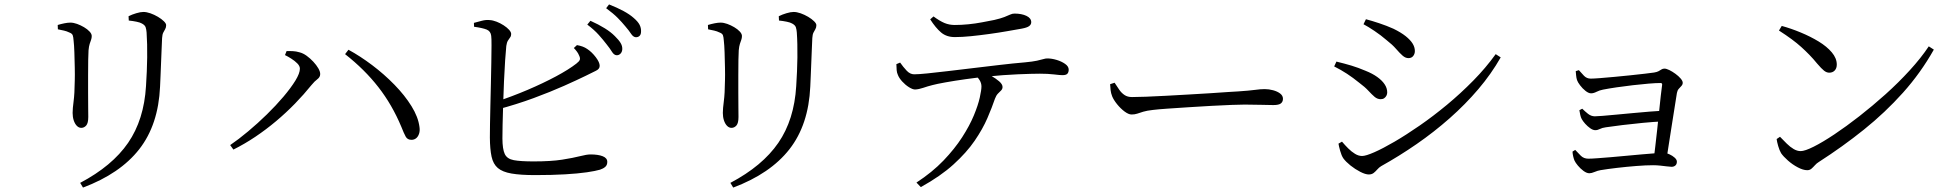

<svg xmlns="http://www.w3.org/2000/svg" viewBox="-20 -801 8950 877"><path d="M359.1 55.8 346.2 34.3Q492.5 -42.9 565.2 -148.6Q637.8 -254.2 646.9 -407.9Q649.1 -441.6 650.5 -474.7Q651.9 -507.8 652.3 -538.7Q652.6 -569.6 652 -598.5Q651.4 -627.4 649.6 -652.7Q648.6 -665.6 645.4 -675.9Q642.2 -686.2 628.2 -693.6Q620 -698.5 603.7 -701.8Q587.4 -705.2 568.2 -707.2L567.2 -726.9Q583.1 -734.9 602.4 -740.6Q621.6 -746.4 634.9 -746.4Q649.6 -746.4 667.3 -740.2Q684.9 -733.9 701.4 -724.2Q717.9 -714.4 728.4 -704Q738.9 -693.7 738.9 -686.2Q738.9 -675.4 734.5 -668Q730.2 -660.7 725.8 -652.2Q721.4 -643.6 720.4 -627.1Q719.4 -605.3 718.2 -576.3Q717 -547.3 715.8 -516.7Q714.6 -486.1 713.4 -457.1Q712.3 -428.2 711.1 -405.2Q703.3 -231.1 616 -119.4Q528.6 -7.8 359.1 55.8ZM244.4 -667.1 243.6 -686.9Q258.9 -691.6 274.2 -694.6Q289.5 -697.7 301.4 -697.7Q315.5 -697.7 332 -691.8Q348.5 -685.8 363.9 -676.7Q379.2 -667.7 389.1 -657Q399 -646.3 399 -636.6Q399 -627.2 396 -619Q393.1 -610.8 389.6 -600.4Q386.2 -589.9 384.4 -571.1Q383.4 -558.1 382.9 -527.3Q382.4 -496.5 382.4 -457.1Q382.4 -417.7 382.4 -378.6Q382.4 -339.6 382.8 -309.4Q383.2 -279.2 383.2 -266.8Q383.2 -238.4 373.7 -227.7Q364.2 -217 351.2 -217Q340.1 -217 331 -226.2Q322 -235.4 316.8 -251Q311.7 -266.7 311.7 -285.1Q311.7 -304.9 316.2 -338.5Q320.8 -372 321.5 -433.1Q322.3 -456.7 321.5 -492.2Q320.8 -527.8 319.7 -562Q318.5 -596.3 316.3 -614.1Q315.1 -632.1 312.1 -640.1Q309.1 -648.1 296.5 -652.7Q284.9 -658.4 272.4 -661.2Q259.8 -664.1 244.4 -667.1Z M1281.7 -549.4 1289.2 -567.9Q1300.7 -568.2 1316.8 -567.5Q1332.9 -566.7 1348.3 -562Q1364.3 -558 1380.6 -546.3Q1396.8 -534.5 1411 -519.3Q1425.2 -504 1433.9 -489.1Q1442.6 -474.2 1442.6 -462.8Q1442.6 -448.7 1429.7 -439.3Q1416.9 -429.8 1402.9 -412.7Q1368.7 -370.2 1327.8 -328.1Q1286.8 -286 1241 -247.5Q1195.3 -209.1 1146 -176Q1096.7 -143 1046.1 -117.8L1031.4 -138.3Q1069.8 -164.4 1113.7 -201.2Q1157.6 -237.9 1199.2 -278.6Q1240.8 -319.3 1274.8 -359.4Q1308.7 -399.5 1329.3 -432.9Q1349.8 -466.4 1349.8 -487.4Q1349.8 -499.4 1338.4 -511Q1326.9 -522.7 1310.9 -532.9Q1295 -543.1 1281.7 -549.4ZM1860.1 -162.3Q1841.3 -162.1 1833.2 -176.8Q1825 -191.6 1813.2 -221.7Q1771.2 -322.3 1708.4 -402.9Q1645.6 -483.6 1556.2 -553.7L1571.7 -573.8Q1624.9 -544.9 1679.9 -503.5Q1734.8 -462.1 1781.9 -413.8Q1829 -365.5 1859.7 -315.9Q1890.4 -266.4 1896.1 -220.8Q1898.7 -203.1 1894 -189.7Q1889.4 -176.3 1880.6 -169.4Q1871.9 -162.5 1860.1 -162.3Z M2751 -598.3Q2735.6 -618.5 2714.8 -641.8Q2694.1 -665 2662.6 -688.6L2676.9 -706.1Q2714.6 -689.2 2742.6 -671.7Q2770.6 -654.3 2788.5 -636Q2806.7 -618.3 2814.9 -604.4Q2823.2 -590.5 2822.4 -575.7Q2821.6 -563.4 2814 -555.7Q2806.3 -547.9 2795.2 -548.7Q2783.8 -550.3 2774.9 -565Q2765.9 -579.7 2751 -598.3ZM2836.5 -680.5Q2820.6 -699.9 2801.3 -719.4Q2782 -739 2748.7 -763.5L2762 -780.8Q2799.1 -766.1 2827.6 -750.8Q2856.1 -735.4 2874.1 -719.4Q2893.9 -702.5 2901.4 -687.8Q2908.9 -673.1 2908.1 -656.7Q2908.1 -644.2 2901.7 -637.5Q2895.3 -630.9 2884.4 -630.9Q2872.3 -631.7 2862.6 -646.6Q2852.9 -661.5 2836.5 -680.5ZM2144.7 -696.5Q2162.1 -701.1 2180.7 -706.1Q2199.4 -711 2215.7 -709.4Q2231.4 -708.6 2248.3 -701.9Q2265.3 -695.3 2280.5 -685.4Q2295.8 -675.5 2305.4 -664.9Q2314.9 -654.3 2314.9 -645.6Q2314.9 -636.2 2310 -630Q2305.1 -623.8 2300 -615.3Q2294.8 -606.8 2292.6 -591Q2290.2 -568.4 2287.3 -525.1Q2284.4 -481.9 2282.1 -429.6Q2279.9 -377.3 2278.3 -325.3Q2276.7 -273.3 2275.7 -231.6Q2274.7 -190 2274.9 -168.5Q2275.1 -119.7 2285.7 -97.4Q2296.3 -75.1 2327 -69.4Q2357.7 -63.7 2417.4 -63.7Q2496.8 -63.7 2547.8 -71.7Q2598.8 -79.8 2629.6 -87.7Q2660.3 -95.6 2677.4 -95.6Q2712 -95.6 2732.9 -87.4Q2753.9 -79.2 2753.9 -61.6Q2753.9 -46.9 2744.6 -38.8Q2735.3 -30.7 2720.6 -25.9Q2700.3 -19.9 2660.3 -14Q2620.3 -8.2 2561.2 -4.7Q2502.2 -1.2 2424.4 -1.2Q2357.3 -1.2 2316.2 -8.4Q2275.2 -15.5 2253.9 -33.6Q2232.6 -51.8 2225.3 -85.8Q2218 -119.7 2217.6 -172.4Q2217.4 -194.9 2218.2 -234.3Q2219 -273.8 2220 -321.9Q2221 -370.1 2222.3 -420.7Q2223.5 -471.2 2224.2 -516Q2224.9 -560.7 2225.1 -593.1Q2225.3 -625.6 2223.7 -637.1Q2221.4 -658.4 2203.1 -665.9Q2184.7 -673.3 2145.4 -678.8ZM2601.1 -581.7 2615.4 -595Q2630.1 -592.3 2641.3 -588.2Q2652.6 -584 2662.6 -577.1Q2683.4 -563.3 2701.3 -539.8Q2719.2 -516.3 2719.2 -500.3Q2719.2 -485.6 2701.3 -477.4Q2683.3 -469.2 2655.1 -454.6Q2617.9 -436.4 2556.6 -409Q2495.3 -381.7 2417.5 -352.9Q2339.7 -324.2 2251.3 -300.6L2244.2 -335.6Q2318 -359.9 2389.5 -390.3Q2461 -420.8 2519.7 -452.2Q2578.4 -483.7 2612.8 -510.6Q2626.1 -520.8 2628.5 -528.4Q2631 -536 2624.8 -548.3Q2621.2 -557.6 2614.5 -566.2Q2607.9 -574.9 2601.1 -581.7Z M3329.1 55.8 3316.2 34.3Q3462.5 -42.9 3535.2 -148.6Q3607.8 -254.2 3616.9 -407.9Q3619.1 -441.6 3620.5 -474.7Q3621.9 -507.8 3622.3 -538.7Q3622.6 -569.6 3622 -598.5Q3621.4 -627.4 3619.6 -652.7Q3618.6 -665.6 3615.4 -675.9Q3612.2 -686.2 3598.2 -693.6Q3590 -698.5 3573.7 -701.8Q3557.4 -705.2 3538.2 -707.2L3537.2 -726.9Q3553.1 -734.9 3572.4 -740.6Q3591.6 -746.4 3604.9 -746.4Q3619.6 -746.4 3637.3 -740.2Q3654.9 -733.9 3671.4 -724.2Q3687.9 -714.4 3698.4 -704Q3708.9 -693.7 3708.9 -686.2Q3708.9 -675.4 3704.5 -668Q3700.2 -660.7 3695.8 -652.2Q3691.4 -643.6 3690.4 -627.1Q3689.4 -605.3 3688.2 -576.3Q3687 -547.3 3685.8 -516.7Q3684.6 -486.1 3683.4 -457.1Q3682.3 -428.2 3681.1 -405.2Q3673.3 -231.1 3586 -119.4Q3498.6 -7.8 3329.1 55.8ZM3214.4 -667.1 3213.6 -686.9Q3228.9 -691.6 3244.2 -694.6Q3259.5 -697.7 3271.4 -697.7Q3285.5 -697.7 3302 -691.8Q3318.5 -685.8 3333.9 -676.7Q3349.2 -667.7 3359.1 -657Q3369 -646.3 3369 -636.6Q3369 -627.2 3366 -619Q3363.1 -610.8 3359.6 -600.4Q3356.2 -589.9 3354.4 -571.1Q3353.4 -558.1 3352.9 -527.3Q3352.4 -496.5 3352.4 -457.1Q3352.4 -417.7 3352.4 -378.6Q3352.4 -339.6 3352.8 -309.4Q3353.2 -279.2 3353.2 -266.8Q3353.2 -238.4 3343.7 -227.7Q3334.2 -217 3321.2 -217Q3310.1 -217 3301 -226.2Q3292 -235.4 3286.8 -251Q3281.7 -266.7 3281.7 -285.1Q3281.7 -304.9 3286.2 -338.5Q3290.8 -372 3291.5 -433.1Q3292.3 -456.7 3291.5 -492.2Q3290.8 -527.8 3289.7 -562Q3288.5 -596.3 3286.3 -614.1Q3285.1 -632.1 3282.1 -640.1Q3279.1 -648.1 3266.5 -652.7Q3254.9 -658.4 3242.4 -661.2Q3229.8 -664.1 3214.4 -667.1Z M4074.4 -508 4091.5 -515.2Q4105.6 -495 4121.3 -478.3Q4137 -461.6 4155.7 -461.6Q4176.5 -461.6 4216.8 -465.8Q4257.2 -470 4310.7 -476.3Q4364.2 -482.6 4424.5 -489.9Q4484.8 -497.2 4545.7 -504.3Q4606.6 -511.5 4661.7 -516.2Q4697.1 -519.5 4716.3 -523.7Q4735.5 -527.9 4745.6 -531Q4755.7 -534.1 4763.4 -534.1Q4784.1 -534.1 4806.5 -527.3Q4828.9 -520.6 4845.2 -509.1Q4861.5 -497.6 4861.5 -483.1Q4861.5 -471 4855.6 -464.4Q4849.7 -457.7 4833 -457.7Q4821.1 -457.7 4794 -461.1Q4766.8 -464.4 4730.1 -464.4Q4694.4 -464.4 4628.5 -461.6Q4562.5 -458.8 4488.4 -451.2Q4442.5 -446.6 4391.4 -439.4Q4340.2 -432.2 4299 -424.8Q4257.7 -417.4 4239.7 -412.5Q4216.8 -406.7 4196.9 -399.8Q4177 -393 4159.9 -392.2Q4148.8 -392.2 4131.9 -402.7Q4115.1 -413.3 4100.7 -429.1Q4086.4 -445 4081.2 -459.1Q4076.7 -468.7 4075.7 -480.4Q4074.7 -492.2 4074.4 -508ZM4186 53.6 4166.1 32.9Q4238.3 -14.3 4289.4 -67.5Q4340.4 -120.8 4374.7 -173.9Q4408.9 -227 4428.2 -273.6Q4447.5 -320.2 4455.3 -355.2Q4463 -390.2 4463 -406.1Q4463 -421.1 4454.6 -434.8Q4446.3 -448.6 4425.7 -466.5L4469.2 -475.2Q4487 -466.2 4507.9 -454.4Q4528.8 -442.5 4544.1 -429.3Q4559.3 -416 4559.3 -403.8Q4559.3 -394.5 4552.9 -388Q4546.5 -381.6 4538.3 -373.4Q4530.2 -365.1 4524.7 -350.2Q4511.4 -310.9 4490.1 -261.4Q4468.8 -211.9 4431.9 -158Q4395 -104.1 4335.4 -50Q4275.9 4.1 4186 53.6ZM4647 -670.2Q4618.6 -665.3 4579.7 -658.4Q4540.7 -651.5 4498.1 -645.7Q4455.5 -639.8 4415.1 -635.7Q4374.6 -631.6 4341.3 -631.6Q4303.5 -631.6 4278.6 -652.7Q4253.8 -673.7 4228.9 -712.6L4244 -725.9Q4272.9 -704.7 4294.4 -695.8Q4315.9 -686.9 4340.9 -686.9Q4371.4 -686.9 4403.5 -690.1Q4435.5 -693.3 4465.8 -699.1Q4496.2 -704.8 4521.3 -709.8Q4551.4 -716.8 4567.6 -723.2Q4583.9 -729.6 4593.9 -734.3Q4603.9 -739 4613.6 -739Q4646.5 -739 4668.5 -728.5Q4690.4 -718 4690.4 -699.6Q4690.4 -688.9 4680.7 -681.7Q4671 -674.6 4647 -670.2Z M5071.2 -423.1Q5081.9 -406.1 5092.4 -391.1Q5102.8 -376.1 5116.6 -366.9Q5130.3 -357.7 5150.6 -357.7Q5173.3 -357.7 5214.2 -359.2Q5255.1 -360.7 5305.8 -363.5Q5356.6 -366.3 5409.4 -369.3Q5462.2 -372.3 5509.7 -375.3Q5557.3 -378.3 5591 -380.8Q5624.6 -383.3 5636.1 -383.5Q5686.1 -386.9 5712 -390.4Q5737.8 -394 5756.6 -394Q5776 -394 5795.5 -388.7Q5814.9 -383.4 5827.5 -373.7Q5840.2 -363.9 5840.2 -349.8Q5840.2 -336.4 5830.9 -328.8Q5821.7 -321.1 5796.2 -321.1Q5769.9 -321.1 5740.6 -322.2Q5711.2 -323.3 5665.3 -323.3Q5646.6 -323.3 5605.6 -321.8Q5564.5 -320.3 5512.4 -317.4Q5460.2 -314.5 5407.9 -311.1Q5355.5 -307.7 5312.1 -304.7Q5268.7 -301.7 5246.5 -298.9Q5218.3 -295.7 5202.2 -290.8Q5186 -285.8 5174.6 -281.9Q5163.3 -278 5148.6 -278Q5135.1 -278 5116.6 -291.7Q5098.2 -305.5 5082.6 -324.9Q5067 -344.2 5060 -361.1Q5054.5 -375.4 5053 -388.7Q5051.4 -402.1 5050.7 -416.5Z M6208.1 -690.3 6219.2 -713.2Q6247 -705.8 6280 -694.8Q6313.1 -683.9 6345.3 -669.5Q6379.5 -652.7 6400.7 -635.8Q6421.8 -618.9 6432.3 -602.2Q6442.7 -585.5 6442.7 -567.9Q6442.7 -554.9 6435.1 -545.2Q6427.5 -535.5 6413.5 -535.5Q6399.5 -535.5 6386.5 -547Q6373.4 -558.5 6356.7 -577.8Q6340 -597.1 6313 -618.1Q6287.5 -640 6258.4 -659.6Q6229.4 -679.1 6208.1 -690.3ZM6811.9 -553.7 6834.8 -538.9Q6791.9 -463.5 6732.7 -393.9Q6673.5 -324.3 6601.9 -261.1Q6530.2 -197.8 6450.7 -142.9Q6371.2 -88 6288.6 -42Q6279.1 -36.3 6271.1 -27Q6263.1 -17.8 6254.4 -10.9Q6245.6 -4.1 6232.1 -4.1Q6216.8 -4.1 6193.4 -16.1Q6169.9 -28.1 6148.6 -45.1Q6127.4 -62.1 6115.9 -77.8Q6107.4 -90.5 6101.4 -112.3Q6095.4 -134 6093.8 -144.8L6109.8 -154Q6123.5 -137.9 6138.4 -123Q6153.3 -108.1 6169.4 -98.3Q6185.4 -88.5 6201.6 -88.5Q6218.5 -88.5 6257.5 -105.6Q6296.6 -122.8 6349.8 -153.8Q6403.1 -184.9 6464.8 -227.6Q6526.4 -270.2 6589.3 -322.3Q6652.1 -374.4 6709.5 -432.8Q6766.9 -491.1 6811.9 -553.7ZM6074.1 -497.6 6084.4 -519.7Q6122.4 -510.5 6153.3 -501.2Q6184.1 -491.9 6217.6 -477.6Q6248.7 -465.2 6270.7 -449.5Q6292.7 -433.8 6304.5 -416.1Q6316.4 -398.4 6316.4 -378.8Q6316.4 -371.1 6312.9 -364.2Q6309.4 -357.3 6302.9 -352.6Q6296.4 -347.9 6286.7 -347.9Q6271.4 -347.9 6258.7 -358.7Q6246 -369.6 6230.3 -386.6Q6214.6 -403.7 6188.4 -423.1Q6160.1 -446.1 6132.9 -463.9Q6105.7 -481.7 6074.1 -497.6Z M7191.8 -480.6Q7203.3 -467.1 7215.6 -454.5Q7228 -441.9 7245.9 -441.9Q7259.6 -441.9 7288.7 -444.2Q7317.8 -446.5 7354.5 -449.9Q7391.1 -453.3 7427.5 -457.1Q7463.8 -460.9 7492.8 -464.3Q7521.7 -467.7 7535.3 -469.7Q7548.7 -471.9 7556 -475.9Q7563.4 -480 7569.1 -483.8Q7574.9 -487.6 7582.6 -487.6Q7591.4 -487.6 7605.2 -480.9Q7618.9 -474.1 7632.9 -463.9Q7647 -453.7 7656.6 -442.5Q7666.2 -431.3 7666.2 -423Q7666.2 -414.7 7660.1 -408.3Q7654.1 -401.8 7647.9 -395Q7641.8 -388.2 7639.6 -376.1Q7635.6 -351.2 7629.4 -311.7Q7623.1 -272.3 7616.1 -227.8Q7609.1 -183.3 7602.5 -140.9Q7595.8 -98.5 7591 -66.7L7533.4 -71Q7536.6 -95.2 7540.8 -131.6Q7545 -168 7549.6 -209.4Q7554.2 -250.9 7558.2 -291.2Q7562.2 -331.6 7566 -364.2Q7569.8 -396.8 7572.2 -413.9Q7573 -421.8 7564.8 -421.8Q7543.5 -421.8 7510.2 -419Q7476.9 -416.2 7438.6 -411.8Q7400.4 -407.4 7364.3 -402.1Q7328.2 -396.8 7302 -391.6Q7286.1 -388.6 7272.6 -381.7Q7259.1 -374.7 7247.6 -374.7Q7236.2 -374.7 7222.2 -385.8Q7208.3 -396.8 7197.4 -411.3Q7186.4 -425.8 7183.4 -435.2Q7180.4 -444.5 7179.3 -456.1Q7178.1 -467.7 7177.5 -476ZM7207.2 -304.5Q7219.3 -292.5 7233.6 -281.1Q7248 -269.7 7265.1 -269.7Q7274.1 -269.7 7300.4 -271.8Q7326.7 -273.9 7363 -277.4Q7399.3 -280.9 7438.9 -284.5Q7478.5 -288.1 7515.5 -291.2Q7552.4 -294.3 7579.2 -295.6L7576 -246.6Q7532 -244.4 7483.8 -239.8Q7435.5 -235.2 7391.5 -229.8Q7347.5 -224.4 7315.1 -219.6Q7297.8 -217.2 7287.6 -211.8Q7277.5 -206.4 7266.6 -206.4Q7256.2 -206.4 7243.7 -215.2Q7231.2 -224 7220.6 -235.8Q7210.1 -247.7 7204.9 -257.2Q7200.7 -264.6 7198.1 -276.5Q7195.5 -288.3 7194.1 -297.6ZM7175.1 -116.3Q7187.5 -102.6 7201 -89.4Q7214.4 -76.2 7235.2 -76.2Q7250.4 -76.2 7277.6 -78.3Q7304.9 -80.4 7338.7 -83.1Q7372.5 -85.8 7408.3 -89.4Q7444 -93 7477.4 -95.7Q7510.7 -98.5 7537 -100.6Q7563.3 -102.7 7576.3 -102.7Q7590.9 -102.7 7605.2 -96.3Q7619.5 -89.9 7629.5 -80.8Q7639.5 -71.7 7639.5 -62.6Q7639.5 -51.1 7632.6 -45.1Q7625.7 -39.1 7615.4 -39.1Q7607.9 -39.1 7594.1 -41Q7580.3 -42.8 7563.8 -44.5Q7547.3 -46.3 7530.7 -46.3Q7498.4 -46.3 7454.1 -42.8Q7409.8 -39.3 7366.1 -34.2Q7322.4 -29.1 7290.9 -23.8Q7277.6 -21.6 7263.6 -15.6Q7249.6 -9.6 7239.7 -9.6Q7227.7 -9.6 7213.1 -20.2Q7198.6 -30.9 7187.4 -44.5Q7176.1 -58.1 7171.9 -67.5Q7168.7 -74.6 7166 -86.2Q7163.3 -97.8 7162.7 -108.5Z M8118.5 -682.6Q8161.1 -670.9 8205.2 -652.6Q8249.4 -634.3 8286.9 -611.6Q8324.3 -588.9 8347.1 -561.9Q8369.9 -535 8369.9 -506Q8369.9 -489 8360.4 -479Q8350.9 -469 8335.5 -469Q8323.4 -469 8311.7 -478.2Q8300 -487.4 8280.2 -510.6Q8262.2 -532.7 8244.7 -550.6Q8227.1 -568.6 8207.9 -586Q8188.6 -603.5 8163.8 -621.8Q8139 -640.2 8105.8 -661.5ZM8790.1 -589.3 8813.2 -574.4Q8753.4 -468.1 8672.3 -377.6Q8591.1 -287.1 8494.1 -209.2Q8397.1 -131.3 8287.5 -60.9Q8278 -55.2 8270.2 -46.4Q8262.3 -37.5 8254.3 -30.5Q8246.4 -23.6 8234.9 -23.6Q8216.2 -23.6 8191.7 -36.6Q8167.3 -49.5 8146.6 -67.9Q8125.8 -86.3 8115.6 -101.2Q8108 -114.1 8102.2 -134.1Q8096.5 -154.1 8095.2 -165.9L8110.5 -176.3Q8126.1 -160.2 8141.5 -144.9Q8156.9 -129.6 8173 -120.2Q8189.1 -110.8 8205 -110.8Q8224.1 -110.8 8264.4 -131Q8304.8 -151.2 8358.8 -187.2Q8412.8 -223.2 8472.9 -270.1Q8533 -317 8592.6 -370.4Q8652.2 -423.9 8703.5 -480.2Q8754.9 -536.4 8790.1 -589.3Z"/></svg>

Font: Noto Serif HK
Style: Regular
Weight: 200
Designer: Ryoko NISHIZUKA 西塚涼子 (kana & ideographs); Frank Grießhammer (Latin, Greek & Cyrillic); Wenlong ZHANG 张文龙 (bopomofo); San
Foundry: Adobe
Version: Version 2.001;hotconv 1.1.0;makeotfexe 2.6.0